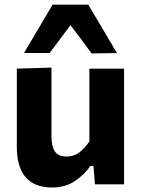

<svg xmlns="http://www.w3.org/2000/svg" viewBox="-20 -795 610 828"><path d="M204.5 13.5Q52.5 13.5 52.5 -163.5V-499L202 -503.5V-208Q202 -164.5 216.5 -142.2Q231 -120 268.5 -120Q299.5 -120 323.5 -139Q347.5 -158 365.5 -185V-499H515V0H389.5L383 -79.5H370Q345 -43 304 -14.8Q263 13.5 204.5 13.5ZM375 -564.5Q352.5 -595 330 -625.5Q307 -655.5 284 -686.5Q261.5 -656 239 -626.5Q216.5 -596.5 194 -566.5H83.5Q114 -618 145 -670.5Q176 -722.5 207 -775H360.5Q392 -722.5 422.8 -670.2Q453.5 -618 484.5 -566Z"/></svg>

Font: Heraclito
Style: Bold
Weight: 700
Designer: Kostas Bartsokas (font) & Cristiano Sobral (main changes)
Foundry: Kostas Bartsokas (font) & Cristiano Sobral (main changes)
Version: Version 1.00;July 8, 2020;FontCreator 13.0.0.2655 64-bit